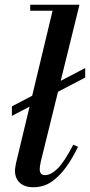

<svg xmlns="http://www.w3.org/2000/svg" viewBox="-20 -774 378 807"><path d="M30 -287V-327L338 -488V-448ZM120 13Q83 13 63 -6Q43 -25 43 -56Q43 -64 44.5 -72Q46 -80 47 -87L207 -754H314L152 -97Q149 -84 148 -76Q147 -68 147 -63Q147 -38 169 -38Q195 -38 223.5 -67Q252 -96 288 -166L308 -157Q288 -115 261 -76Q234 -37 199.5 -12Q165 13 120 13ZM107 -729V-754H302V-729Z"/></svg>

Font: Libre Bodoni
Style: Italic
Weight: 400
Italic angle: -13°
Designer: Pablo Impallari, Rodrigo Fuenzalida
Foundry: Impallari Type
Version: Version 2.005;gftools[0.9.23]